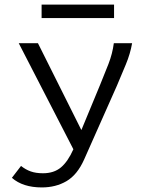

<svg xmlns="http://www.w3.org/2000/svg" viewBox="-20 -646 665 840"><path d="M163 174Q80 174 32 132L72 80Q92 96 114.5 104Q137 112 168 112Q216 112 246.5 86.5Q277 61 301 7L62 -457H146L336 -77L418 -275Q437 -321 454.5 -366Q472 -411 478 -457H558Q550 -411 530.5 -364Q511 -317 491 -270L348 52Q318 119 271 146.5Q224 174 163 174ZM162 -567V-626H479V-567Z"/></svg>

Font: Inconsolata Expanded
Style: Regular
Weight: 400
Width: 7
Monospace: yes
Designer: Raph Levien, Cyreal, Brenton Simpson
Foundry: Raph Levien, Cyreal, Google
Version: Version 3.100; ttfautohint (v1.8.4.7-5d5b)